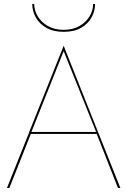

<svg xmlns="http://www.w3.org/2000/svg" viewBox="-20 -945 640 965"><path d="M142 -925H152Q152 -892 170 -862.5Q188 -833 221 -814Q254 -795 300 -795Q346 -795 379 -814Q412 -833 430 -862.5Q448 -892 448 -925H458Q458 -891 440.5 -858.5Q423 -826 388 -805.5Q353 -785 300 -785Q248 -785 212.5 -805.5Q177 -826 159.5 -858.5Q142 -891 142 -925ZM573 0 466 -272H135L27 0H15L127 -281V-282L300 -715L585 0ZM300 -688 138 -282H463Z"/></svg>

Font: Jost* Hairline
Style: Regular
Weight: 100
Version: Version 3.7